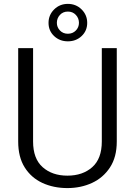

<svg xmlns="http://www.w3.org/2000/svg" viewBox="-20 -959 693 989"><path d="M504.4 -710.9H581.5V-230Q581.5 -149.9 546.6 -96.7Q511.7 -43.5 454.1 -16.8Q396.5 9.8 327.1 9.8Q255.9 9.8 198.2 -16.8Q140.6 -43.5 107.2 -96.7Q73.7 -149.9 73.7 -230V-710.9H150.4V-230Q150.4 -141.6 199.7 -97.9Q249 -54.2 327.1 -54.2Q405.8 -54.2 455.1 -97.9Q504.4 -141.6 504.4 -230ZM230 -841.3Q230 -881.8 258.8 -910.4Q287.6 -939 329.6 -939Q371.6 -939 400.4 -910.4Q429.2 -881.8 429.2 -841.3Q429.2 -800.3 400.4 -773.2Q371.6 -746.1 329.6 -746.1Q287.6 -746.1 258.8 -773.2Q230 -800.3 230 -841.3ZM272.9 -841.3Q272.9 -818.8 288.8 -802Q304.7 -785.2 329.6 -785.2Q354.5 -785.2 370.6 -801.8Q386.7 -818.4 386.7 -841.3Q386.7 -865.2 370.6 -882.3Q354.5 -899.4 329.6 -899.4Q304.7 -899.4 288.8 -882.3Q272.9 -865.2 272.9 -841.3Z"/></svg>

Font: Vazirmatn UI FD Light
Style: Regular
Weight: 300
Designer: Saber Rastikerdar
Foundry: Saber Rastikerdar
Version: Version 33.003